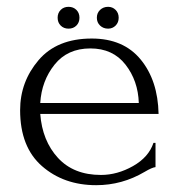

<svg xmlns="http://www.w3.org/2000/svg" viewBox="-20 -538 525 563"><path d="M445 -204H98Q104 -125 150 -75Q196 -25 276 -25Q324 -25 370 -51Q416 -77 430 -119H436V-48Q426 -47 404 -34Q338 5 262 5Q167 5 103 -51Q39 -107 39 -215Q39 -298 93 -361.5Q147 -425 249 -425Q342 -425 392.5 -363.5Q443 -302 445 -204ZM245 -396Q178 -396 140 -348.5Q102 -301 98 -236H387Q385 -301 348 -348.5Q311 -396 245 -396ZM297 -454Q283 -454 273.5 -463Q264 -472 264 -486Q264 -500 273.5 -509Q283 -518 297 -518Q310 -518 319 -509Q328 -500 328 -486Q328 -472 319 -463Q310 -454 297 -454ZM204 -509Q213 -500 213 -486Q213 -472 204 -463Q195 -454 181 -454Q167 -454 158 -463Q149 -472 149 -486Q149 -500 158 -509Q167 -518 181 -518Q195 -518 204 -509Z"/></svg>

Font: Forum
Style: Regular
Weight: 400
Designer: Denis Masharov
Foundry: Denis Masharov
Version: Version 1.000